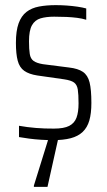

<svg xmlns="http://www.w3.org/2000/svg" viewBox="-20 -538 418 748"><path d="M186 8Q165 8 140.5 6.5Q116 5 93.5 2Q71 -1 54 -4V-48Q70 -45 86.5 -43Q103 -41 120 -39.5Q137 -38 154.5 -37.5Q172 -37 190 -37Q229 -37 249.5 -47.5Q270 -58 278 -79.5Q286 -101 286 -135Q286 -171 283 -189.5Q280 -208 268.5 -216.5Q257 -225 230 -229L125 -244Q93 -249 74.5 -262Q56 -275 49 -301.5Q42 -328 42 -371Q42 -418 52.5 -447Q63 -476 83 -491.5Q103 -507 132 -512.5Q161 -518 197 -518Q218 -518 239.5 -516.5Q261 -515 281.5 -512Q302 -509 316 -505V-461Q300 -466 280.5 -468.5Q261 -471 239 -472Q217 -473 191 -473Q160 -473 138 -466.5Q116 -460 104.5 -439.5Q93 -419 93 -377Q93 -346 96 -327.5Q99 -309 111 -300.5Q123 -292 147 -288L249 -275Q284 -271 303 -258Q322 -245 329 -217Q336 -189 336 -137Q336 -96 328 -68.5Q320 -41 302 -24Q284 -7 255.5 0.5Q227 8 186 8ZM112 190V185L172 -8H208V-3L165 190Z"/></svg>

Font: Saira Condensed Light
Style: Regular
Weight: 300
Width: 3
Designer: Hector Gatti with collaboration of the Omnibus-Type team
Foundry: Omnibus-Type
Version: Version 1.101